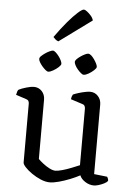

<svg xmlns="http://www.w3.org/2000/svg" viewBox="-62 -982 708 1032"><g transform="rotate(5 292.5 -466.5)"><path d="M246 4Q223 4 197 -7Q171 -18 148 -34Q125 -50 111 -65.5Q97 -81 97 -90V-407Q97 -416 93.5 -422Q90 -428 80 -431L25 -449Q27 -460 29.5 -467Q32 -474 35 -477Q50 -485 76 -492.5Q102 -500 116 -500Q143 -500 160 -481.5Q177 -463 177 -436V-116Q187 -106 203.5 -93Q220 -80 238.5 -70.5Q257 -61 271 -61Q284 -61 307.5 -67.5Q331 -74 356 -84Q381 -94 400 -102V-407Q400 -416 396 -422.5Q392 -429 383 -431L321 -451Q322 -461 324.5 -467.5Q327 -474 329 -477Q340 -482 357.5 -487.5Q375 -493 392.5 -496.5Q410 -500 420 -500Q446 -500 463 -481.5Q480 -463 480 -436V-61L551 -53Q553 -50 555.5 -44Q558 -38 558 -31Q552 -23 538 -16Q524 -9 509 -4.5Q494 0 484 0Q459 0 436.5 -14.5Q414 -29 407 -48Q385 -36 355 -24Q325 -12 295.5 -4Q266 4 246 4ZM377 -588Q371 -588 362 -595.5Q353 -603 344 -613.5Q335 -624 329.5 -635Q324 -646 324 -652Q324 -660 332 -668Q340 -676 351.5 -684Q363 -692 374.5 -697.5Q386 -703 392 -703Q400 -703 408.5 -695.5Q417 -688 425 -676.5Q433 -665 438.5 -654Q444 -643 444 -636Q444 -629 431.5 -617.5Q419 -606 403.5 -597Q388 -588 377 -588ZM186 -588Q180 -588 171 -595.5Q162 -603 153 -613.5Q144 -624 138 -634.5Q132 -645 132 -652Q132 -660 140.5 -668Q149 -676 160.5 -684Q172 -692 184 -697.5Q196 -703 202 -703Q208 -703 216.5 -695.5Q225 -688 233.5 -677Q242 -666 247.5 -654.5Q253 -643 253 -636Q253 -629 240.5 -617.5Q228 -606 212 -597Q196 -588 186 -588ZM226 -755Q217 -758 209.5 -764.5Q202 -771 198 -776Q232 -824 262.5 -860Q293 -896 316 -916.5Q339 -937 348 -937Q355 -937 366 -928.5Q377 -920 387.5 -908Q398 -896 401 -883Z"/></g></svg>

Font: Texturina 12pt Light
Style: Regular
Weight: 300
Designer: Guillermo Torres Carreño
Foundry: Omnibus-Type
Version: Version 1.002